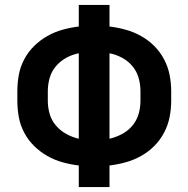

<svg xmlns="http://www.w3.org/2000/svg" viewBox="-20 -755 760 775"><path d="M298 0H422V-87Q455 -91 487.5 -100Q520 -109 549.5 -125.5Q579 -142 602.5 -165.5Q626 -189 642 -219Q658 -249 664.5 -282Q671 -315 671 -348V-387Q671 -420 664.5 -453Q658 -486 642 -516Q626 -546 602.5 -569.5Q579 -593 549.5 -609.5Q520 -626 487.5 -635Q455 -644 422 -648V-735H298V-648Q265 -644 232.5 -635Q200 -626 171 -609.5Q142 -593 118 -569.5Q94 -546 78 -516Q62 -486 56 -453Q50 -420 50 -387V-348Q50 -315 56 -282Q62 -249 78 -219Q94 -189 118 -165.5Q142 -142 171 -125.5Q200 -109 232.5 -100Q265 -91 298 -87ZM298 -195Q272 -201 248 -214Q224 -227 206 -248Q188 -269 180.5 -295Q173 -321 173 -348V-387Q173 -414 180.5 -440.5Q188 -467 206 -488Q224 -509 248 -522Q272 -535 298 -540ZM422 -195V-540Q448 -535 472.5 -522Q497 -509 514.5 -488Q532 -467 539.5 -440.5Q547 -414 547 -387V-348Q547 -321 539.5 -295Q532 -269 514.5 -248Q497 -227 472.5 -214Q448 -201 422 -195Z"/></svg>

Font: Iosevka Sparkle
Style: Bold
Weight: 700
Designer: Belleve Invis
Foundry: Belleve Invis
Version: Version 4.5.0; ttfautohint (v1.8.3)